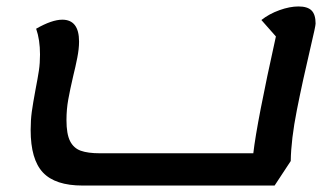

<svg xmlns="http://www.w3.org/2000/svg" viewBox="-20 -550 1034 595"><path d="M958 -477Q958 -469 943 -406Q918 -300 900 -209Q882 -118 881 -51L831 25H236Q151 25 113 -15.5Q75 -56 75 -147Q75 -178 78.5 -203.5Q82 -229 90 -272Q97 -308 100.5 -331Q104 -354 104 -381Q104 -427 92 -461Q141 -489 173 -489Q225 -489 225 -421Q225 -399 219.5 -371Q214 -343 207 -315Q197 -272 191.5 -241.5Q186 -211 186 -178Q186 -135 197 -113Q208 -91 230 -83Q252 -75 290 -75H765Q776 -171 835 -437L790 -488Q814 -507 846 -518.5Q878 -530 905 -530Q933 -530 945.5 -517.5Q958 -505 958 -477Z"/></svg>

Font: Lemonada
Style: Regular
Weight: 400
Designer: Mohamed Gaber (Arabic) Eduardo Tunni (Latin)
Foundry: Kief Type Foundry
Version: Version 3.006